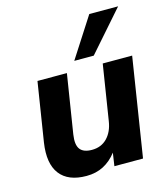

<svg xmlns="http://www.w3.org/2000/svg" viewBox="-114 -851 835 952"><g transform="rotate(-15 303.5 -375.0)"><path d="M35 0ZM213 11Q119 11 77 -44Q35 -99 51 -204L99 -507H250L202 -205Q194 -153 211.5 -130Q229 -107 272 -107Q320 -107 350.5 -138.5Q381 -170 389 -223L434 -507H585L505 0H358L368 -67Q339 -29 300.5 -9Q262 11 213 11ZM301 -556 433 -761H581L401 -556Z"/></g></svg>

Font: Winston
Style: Bold Italic
Weight: 700
Italic angle: -9°
Designer: Original fonts by Vernon Adams / Changes by Cristiano Sobral
Foundry: Original fonts by Vernon Adams / Changes by Cristiano Sobral
Version: Version 2.503;July 17, 2020;FontCreator 13.0.0.2655 64-bit